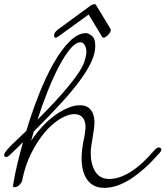

<svg xmlns="http://www.w3.org/2000/svg" viewBox="-41 -887 799 927"><path d="M10 -142Q-3 -129 -11 -129Q-21 -129 -21 -140Q-21 -147 -9 -161Q3 -175 19.5 -191.5Q36 -208 54.5 -225Q73 -242 86 -255Q113 -345 146.5 -430Q180 -515 217.5 -581Q255 -647 295 -687Q335 -727 374 -727Q387 -727 403 -713.5Q419 -700 419 -665Q419 -630 400.5 -589.5Q382 -549 345.5 -499Q309 -449 253 -388Q197 -327 122 -252Q119 -240 115.5 -229Q112 -218 109 -207Q134 -244 163.5 -276Q193 -308 224.5 -330.5Q256 -353 287 -366Q318 -379 346 -379Q379 -379 397 -357Q415 -335 415 -297Q415 -280 412 -260.5Q409 -241 406 -221.5Q403 -202 400 -183.5Q397 -165 397 -150Q397 -94 419 -58.5Q441 -23 487 -23Q535 -23 590 -57.5Q645 -92 702 -159Q716 -175 725 -175Q738 -175 738 -164Q738 -157 727 -146Q659 -68 591.5 -24Q524 20 462 20Q410 20 381.5 -17.5Q353 -55 353 -124Q353 -168 367 -230Q369 -241 370 -251.5Q371 -262 372 -271Q372 -303 358 -319.5Q344 -336 318 -336Q288 -336 250 -313.5Q212 -291 176 -249Q140 -207 110 -147.5Q80 -88 66 -15Q64 -6 53 5.5Q42 17 28 17Q22 17 22 10Q22 6 23 4V2Q31 -47 43 -97Q55 -147 70 -201Q55 -186 40 -171Q25 -156 10 -142ZM140 -309Q180 -349 218 -389.5Q256 -430 287 -467.5Q318 -505 339 -536.5Q360 -568 367 -591Q376 -619 376 -639Q376 -657 367.5 -670Q359 -683 348 -683Q325 -683 298.5 -651.5Q272 -620 244.5 -568Q217 -516 190 -448.5Q163 -381 140 -309ZM245 -714Q233 -705 227 -705Q220 -705 220 -715Q220 -730 238 -744L398 -861Q408 -867 415 -867Q419 -867 422 -864L492 -748Q494 -744 494 -741Q494 -737 490.5 -731Q487 -725 481.5 -719Q476 -713 470 -709Q464 -705 459 -705Q454 -705 451 -711L387 -817Z"/></svg>

Font: Discipuli Britannica
Style: Regular
Weight: 400
Designer: Peter Wiegel
Foundry: Peter Wiegel
Version: Version 0.001 2009